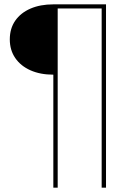

<svg xmlns="http://www.w3.org/2000/svg" viewBox="-20 -762 640 882"><path d="M225 100V-419Q165 -419 120 -439Q75 -459 50 -495.5Q25 -532 25 -581Q25 -631 50 -667Q75 -703 120 -722.5Q165 -742 225 -742H467V100H447V-723H245V100Z"/></svg>

Font: Montserrat Thin
Style: Regular
Weight: 100
Designer: Julieta Ulanovsky
Foundry: Julieta Ulanovsky
Version: Version 9.000